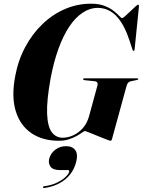

<svg xmlns="http://www.w3.org/2000/svg" viewBox="-20 -732 752 1012"><path d="M459.5 -712.5Q502 -712.5 531.2 -701Q560.5 -689.5 579.2 -674.5Q598 -659.5 608.5 -648Q619 -636.5 624 -636.5Q627.5 -636.5 639.8 -647.2Q652 -658 666.8 -672.2Q681.5 -686.5 693.2 -697Q705 -707.5 707.5 -707.5Q710.5 -707.5 711.5 -705.5Q712.5 -703.5 712.5 -698.5L689.5 -472Q689 -467 687.8 -465.2Q686.5 -463.5 684.5 -463.5Q682.5 -463.5 681 -465Q679.5 -466.5 678 -471.5L661.5 -521.5Q641.5 -581.5 616.2 -618.8Q591 -656 560.8 -673.2Q530.5 -690.5 496 -690.5Q454 -690.5 415.8 -665.2Q377.5 -640 345.2 -591.8Q313 -543.5 288.2 -475.2Q263.5 -407 247 -320.5Q225.5 -202 228.2 -133.2Q231 -64.5 253 -35.2Q275 -6 310 -6Q337 -6 365.2 -18.5Q393.5 -31 416 -56Q438.5 -81 449 -118L493.5 -281Q496.5 -290.5 492.5 -296.8Q488.5 -303 478 -304L424.5 -309.5Q420.5 -310.5 419.2 -311.8Q418 -313 418 -315Q418 -317 419.8 -318Q421.5 -319 424.5 -319H703Q706.5 -319 707.8 -318Q709 -317 709 -315.5Q709 -314 707.8 -312.8Q706.5 -311.5 702 -310.5L669 -303.5Q661 -302 655.5 -296Q650 -290 647.5 -280.5L571.5 -3.5Q569.5 5 567.5 7.5Q565.5 10 561 10Q559 10 545.5 4.8Q532 -0.5 513.2 -8Q494.5 -15.5 475.5 -23.2Q456.5 -31 443.2 -36.2Q430 -41.5 428 -41.5Q424 -41.5 413 -33.5Q402 -25.5 384.5 -15.5Q367 -5.5 343.2 2.2Q319.5 10 290 10Q205 10 146 -29.8Q87 -69.5 63.2 -145.5Q39.5 -221.5 60 -330Q75.5 -414 113 -484Q150.5 -554 204 -605.2Q257.5 -656.5 322.8 -684.5Q388 -712.5 459.5 -712.5ZM297.5 164.5Q258.5 164.5 246 146Q233.5 127.5 239.5 104Q247.5 75 271.8 56.8Q296 38.5 328 38.5Q362.5 38.5 377.2 60Q392 81.5 381.5 121.5Q366 180.5 321.2 215.5Q276.5 250.5 212.5 259Q210 259.5 208.5 258.5Q207 257.5 207 255.5Q207 253.5 208.2 251.8Q209.5 250 212.5 249.5Q248 245.5 276.8 232.2Q305.5 219 323.2 202.8Q341 186.5 344.5 173.5Q347 164.5 338 164.5Z"/></svg>

Font: Fraunces 120pt
Style: Bold Italic
Weight: 700
Italic angle: -16°
Version: Version 1.000;[b76b70a41]